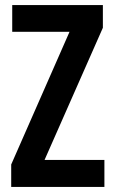

<svg xmlns="http://www.w3.org/2000/svg" viewBox="-20 -734 451 754"><path d="M390 0H24V-88L253 -609H28V-714H384V-625L155 -106H390Z"/></svg>

Font: Noto Sans Bengali ExtraCondensed SemiBold
Style: Regular
Weight: 600
Width: 2
Designer: Joana Ranito - Universal Thirst; Jelle Bosma - Monotype Design Team
Foundry: Universal Thirst ehf.
Version: Version 3.000; ttfautohint (v1.8.4.7-5d5b)